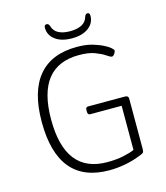

<svg xmlns="http://www.w3.org/2000/svg" viewBox="-127 -968 925 1071"><g transform="rotate(-15 336.0 -433.0)"><path d="M372 6Q76 6 76 -352Q76 -527 151 -616.5Q226 -706 373 -706Q426 -706 464 -694.5Q502 -683 526 -670Q548 -659 560 -648Q572 -637 572 -632Q572 -625 564.5 -614Q557 -603 549 -603Q541 -603 521 -617Q501 -631 465 -645Q429 -659 373 -659Q130 -659 130 -351Q130 -41 372 -41Q425 -41 465 -49.5Q505 -58 530 -69V-324H348Q334 -324 334 -342V-352Q334 -369 348 -369H561Q581 -369 581 -352V-61Q581 -47 577 -41.5Q573 -36 559 -31Q510 -11 462.5 -2.5Q415 6 372 6ZM361 -759Q300 -759 264.5 -785.5Q229 -812 229 -855Q229 -872 243 -872Q255 -872 260 -856Q268 -827 294.5 -813.5Q321 -800 361 -800Q401 -800 427.5 -813.5Q454 -827 462 -856Q467 -872 479 -872Q492 -872 492 -855Q492 -812 456.5 -785.5Q421 -759 361 -759Z"/></g></svg>

Font: Asap ExtraLight
Style: Regular
Weight: 200
Designer: Pablo Cosgaya
Foundry: Omnibus-Type
Version: Version 3.001; ttfautohint (v1.8.4.7-5d5b)